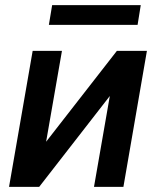

<svg xmlns="http://www.w3.org/2000/svg" viewBox="-20 -726 627 746"><path d="M434.1 -528.3H550.8L459.5 0H345.2L406.7 -353L132.3 0H15.1L106.9 -528.3H220.7L159.2 -175.3ZM514.6 -629.4H169.9L182.6 -706.1H526.9Z"/></svg>

Font: Roboto Mono Medium
Style: Italic
Weight: 500
Designer: Google
Version: Version 2.000985; 2015; ttfautohint (v1.3)